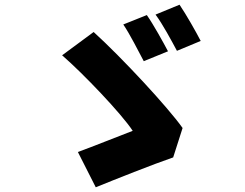

<svg xmlns="http://www.w3.org/2000/svg" viewBox="-20 -793 1040 816"><path d="M604 -729 504 -689C532 -648 568 -576 591 -533L694 -575C674 -613 632 -689 604 -729ZM743 -773 641 -731C671 -691 709 -620 732 -577L833 -619C814 -656 771 -732 743 -773ZM716 -124 756 -249C693 -338 499 -547 378 -657L244 -558C334 -480 497 -309 544 -237C486 -215 372 -169 311 -147L387 3C465 -29 634 -96 716 -124Z"/></svg>

Font: Noto Sans JP Black
Style: Regular
Weight: 900
Designer: Ryoko NISHIZUKA 西塚涼子 (kana, bopomofo & ideographs); Paul D. Hunt (Latin, Greek & Cyrillic); Sandoll Communications 산돌커뮤니
Foundry: Adobe
Version: Version 2.002;hotconv 1.0.116;makeotfexe 2.5.65601